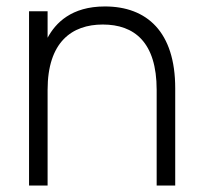

<svg xmlns="http://www.w3.org/2000/svg" viewBox="-20 -575 623 595"><path d="M465.5 0H523V-301.5C523 -476 435.5 -555 305 -555C201 -555 152 -503.5 127.5 -458V-540H70V0H127.5V-296.5C127.5 -444.5 202.5 -499 298.5 -499C396 -499 465.5 -444.5 465.5 -296.5Z"/></svg>

Font: Vela Sans Light
Style: Regular
Weight: 300
Designer: Principal design: Mikhail Sharanda - project Manrope.
Design modification: Ravid Balaliev
Foundry: Mikhail Sharanda
Version: Version 1.001